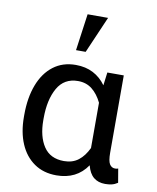

<svg xmlns="http://www.w3.org/2000/svg" viewBox="-88 -860 767 939"><g transform="rotate(10 295.0 -391.0)"><path d="M256.3 10.3Q191.9 10.3 145.8 -21.7Q99.6 -53.7 75.2 -110.8Q50.8 -168 50.8 -244.1V-254.4Q50.8 -339.4 75.2 -403.3Q99.6 -467.3 146 -502.7Q192.4 -538.1 257.3 -538.1Q306.2 -538.1 343.5 -518.8Q380.9 -499.5 406.7 -463.4L415 -528.3H496.6V-144.5Q496.6 -103.5 506.3 -87.9Q516.1 -72.3 533.7 -72.3Q543 -72.3 548.8 -75.2L560.5 -6.3Q545.9 3.4 531.2 6.8Q516.6 10.3 498.5 10.3Q463.9 10.3 441.4 -8.1Q418.9 -26.4 408.7 -66.4Q356.4 10.3 256.3 10.3ZM280.8 -64.9Q323.2 -64.9 352.3 -87.4Q381.3 -109.9 400.4 -150.9V-375.5Q380.9 -416 351.8 -439.2Q322.8 -462.4 281.7 -462.4Q212.9 -462.4 179.9 -404.3Q147 -346.2 147 -254.4V-244.1Q147 -163.6 179.7 -114.3Q212.4 -64.9 280.8 -64.9ZM245.1 -609.4 270.5 -792H372.1L293 -609.4Z"/></g></svg>

Font: Roboto Slab
Style: Regular
Weight: 400
Designer: Google
Version: Version 2.000; ttfautohint (v1.8.1.43-b0c9)